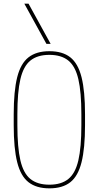

<svg xmlns="http://www.w3.org/2000/svg" viewBox="-20 -1020 540 1050"><path d="M250 10Q179 10 136 -23.5Q93 -57 74 -133Q55 -209 55 -335V-395Q55 -522 74 -597.5Q93 -673 136 -706.5Q179 -740 250 -740Q322 -740 364.5 -706.5Q407 -673 426 -597.5Q445 -522 445 -395V-335Q445 -209 426 -133Q407 -57 364.5 -23.5Q322 10 250 10ZM250 -10Q315 -10 353.5 -41Q392 -72 408.5 -143Q425 -214 425 -335V-395Q425 -516 408.5 -587Q392 -658 353.5 -689Q315 -720 250 -720Q185 -720 146.5 -689Q108 -658 91.5 -587Q75 -516 75 -395V-335Q75 -214 91.5 -143Q108 -72 146.5 -41Q185 -10 250 -10ZM234 -780 113 -1000H136L257 -780Z"/></svg>

Font: M PLUS Code Latin Thin
Style: Regular
Weight: 250
Designer: Coji Morishita
Foundry: UNDERFOREST DESIGN
Version: Version 1.002; ttfautohint (v1.8.3)